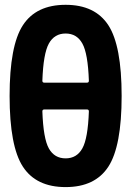

<svg xmlns="http://www.w3.org/2000/svg" viewBox="-20 -760 540 790"><path d="M337.9 -419.9Q345.7 -419.9 345.7 -427.7Q341.8 -540 318.8 -581.1Q295.9 -622.1 250 -622.1Q204.1 -622.1 181.2 -581.1Q158.2 -540 154.3 -427.7Q154.3 -419.9 162.1 -419.9ZM345.7 -301.8Q345.7 -309.6 337.9 -309.6H162.1Q154.3 -309.6 154.3 -301.8Q158.2 -189.5 181.2 -148.9Q204.1 -108.4 250 -108.4Q295.9 -108.4 318.8 -149.4Q341.8 -190.4 345.7 -301.8ZM74.2 -656.2Q128.9 -740.2 250 -740.2Q371.1 -740.2 425.8 -656.2Q480.5 -572.3 480.5 -365.2Q480.5 -158.2 425.8 -74.2Q371.1 9.8 250 9.8Q128.9 9.8 74.2 -74.2Q19.5 -158.2 19.5 -365.2Q19.5 -572.3 74.2 -656.2Z"/></svg>

Font: Rounded Mgen+ 1m bold
Style: Bold
Weight: 700
Designer: [Source Han Sans]
Ryoko NISHIZUKA  (kana & ideographs); Paul D. Hunt (Latin, Greek & Cyrillic); Wenlong ZHANG  (bopomofo
Version: Version 1.059.20150602